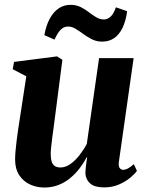

<svg xmlns="http://www.w3.org/2000/svg" viewBox="-20 -784 624 814"><path d="M168 11Q135 11 107 -2Q79 -15 61.8 -41Q44.5 -67 44 -106Q44 -122.5 45.8 -143.5Q47.5 -164.5 50.5 -187.8Q53.5 -211 56.8 -234.2Q60 -257.5 63.5 -278L91.5 -460.5L34 -490.5L39.5 -521.5L222 -545L244.5 -530.5L213 -286.5Q210.5 -265.5 207.2 -242.5Q204 -219.5 201.2 -198Q198.5 -176.5 196.8 -159.5Q195 -142.5 195 -132.5Q195 -112 199 -99.2Q203 -86.5 212.2 -80.2Q221.5 -74 236.5 -74Q258 -74 278.8 -88.8Q299.5 -103.5 317.5 -126.8Q335.5 -150 348 -174L400 -537.5H546.5L484 -98Q481.5 -80 487.2 -72Q493 -64 502.5 -64Q511.5 -64 522 -69.5Q532.5 -75 547.5 -88L560.5 -59.5Q551.5 -46.5 531.5 -30Q511.5 -13.5 483.5 -1.5Q455.5 10.5 421.5 10.5Q382.5 10.5 363.5 -5.2Q344.5 -21 342 -47.5Q342 -51.5 342.5 -59.2Q343 -67 344 -76.8Q345 -86.5 346.5 -97Q348 -107.5 349.5 -116.5L347.5 -117Q335 -93.5 317.8 -70.8Q300.5 -48 278.2 -29.5Q256 -11 228.5 0Q201 11 168 11ZM168 -635Q175.5 -676.5 191 -705Q206.5 -733.5 228.8 -748.5Q251 -763.5 278.5 -763.5Q303 -763.5 321.8 -754.2Q340.5 -745 356.5 -732.5Q372.5 -720 388 -710.8Q403.5 -701.5 421 -701.5Q434.5 -701.5 447.8 -712.5Q461 -723.5 471.5 -753L519 -736.5Q513.5 -695 499.5 -666Q485.5 -637 463.8 -622.2Q442 -607.5 413 -607.5Q390 -607.5 370.2 -617.2Q350.5 -627 333.2 -639.8Q316 -652.5 300.2 -662Q284.5 -671.5 269 -671.5Q250.5 -671.5 237.2 -658Q224 -644.5 211 -616Z"/></svg>

Font: Merriweather 72pt ExtraBold
Style: Italic
Weight: 800
Italic angle: -7.8°
Version: Version 2.101